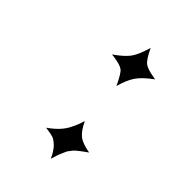

<svg xmlns="http://www.w3.org/2000/svg" viewBox="-133 -594 619 679"><g transform="rotate(30 177.0 -255.0)"><path d="M354.5 -424.8Q310.1 -407.7 289.1 -389.2Q268.1 -370.6 247.6 -335.9Q239.7 -382.3 230.7 -394.5Q221.7 -406.7 188.5 -420.9Q182.1 -423.8 178.2 -424.8Q218.8 -439.5 239.3 -455.3Q259.8 -471.2 285.2 -513.2Q293 -469.7 303.7 -456.3Q314.5 -442.9 345.2 -429.2Q351.6 -426.3 354.5 -424.8ZM281.7 -84Q277.3 -82.5 265.9 -78.1Q254.4 -73.7 251.7 -72.5Q249 -71.3 240.2 -67.4Q231.4 -63.5 229 -61.3Q226.6 -59.1 219.5 -54.2Q212.4 -49.3 209 -44.7Q205.6 -40 199.5 -32.7Q193.4 -25.4 187.7 -16.8Q182.1 -8.3 175.3 2.9Q170.4 -27.3 160.2 -44.4Q149.9 -61.5 139.9 -67.9Q129.9 -74.2 106 -84Q130.4 -92.8 149.2 -104.2Q168 -115.7 181.2 -130.6Q194.3 -145.5 199.2 -152.3Q204.1 -159.2 212.9 -172.9Q219.2 -137.2 232.4 -118.9Q245.6 -100.6 281.7 -84Z"/></g></svg>

Font: Linux Biolinum
Style: Italic
Weight: 400
Italic angle: -12°
Designer: Philipp H. Poll
Foundry: Philipp H. Poll
Version: Version 1.1.3 ; ttfautohint (v0.9)